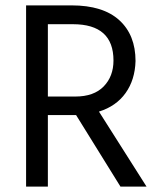

<svg xmlns="http://www.w3.org/2000/svg" viewBox="-20 -694 588 714"><path d="M158 -604V-335H260Q329 -335 365.5 -372.5Q402 -410 402 -469Q402 -604 251 -604ZM525 0H428L263 -266H255H158V0H77V-674H246Q363 -674 423.5 -619Q484 -564 484 -467Q482 -397 447 -348Q412 -299 348 -279Z"/></svg>

Font: Hind
Style: Regular
Weight: 400
Designer: Manushi Parikh, Satya Rajpurohit
Foundry: Indian Type Foundry
Version: Version 2.000;PS 1.0;hotconv 1.0.79;makeotf.lib2.5.61930